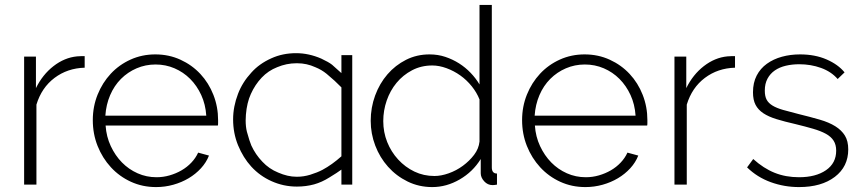

<svg xmlns="http://www.w3.org/2000/svg" viewBox="-20 -750 3504 780"><path d="M324 -475Q254 -473 201.5 -433.5Q149 -394 128 -325V0H78V-520H126V-392Q153 -447 197.5 -481.5Q242 -516 293 -521Q303 -522 311 -522Q319 -522 324 -522Z M614 10Q559 10 512 -11.5Q465 -33 430.5 -70.5Q396 -108 376.5 -157Q357 -206 357 -262Q357 -317 376.5 -365.5Q396 -414 430 -450.5Q464 -487 510.5 -508Q557 -529 611 -529Q666 -529 713 -507.5Q760 -486 794 -449.5Q828 -413 847 -364.5Q866 -316 866 -262Q866 -257 866 -249.5Q866 -242 865 -240H409Q412 -195 430 -156.5Q448 -118 475.5 -90Q503 -62 539 -46Q575 -30 616 -30Q643 -30 669 -37.5Q695 -45 717.5 -58Q740 -71 757.5 -89.5Q775 -108 785 -130L829 -118Q818 -90 796.5 -66.5Q775 -43 746.5 -26Q718 -9 684 0.5Q650 10 614 10ZM818 -280Q815 -326 797.5 -364Q780 -402 752.5 -429.5Q725 -457 689 -472.5Q653 -488 612 -488Q571 -488 535 -472.5Q499 -457 471.5 -429.5Q444 -402 427.5 -363.5Q411 -325 408 -280Z M1367 -526H1411V0H1367V-61Q1351 -49 1318 -29Q1288 -10 1256 -1Q1223 8 1186 8Q1132 8 1083 -14Q1036 -35 1001 -73Q968 -109 947 -160Q927 -209 927 -265Q927 -317 947 -369Q965 -416 1001 -455Q1033 -491 1082 -513Q1128 -534 1183 -534Q1234 -534 1285 -512Q1315 -498 1329 -487Q1362 -457 1367 -453ZM1290 -60Q1329 -81 1367 -115V-395Q1342 -421 1307 -450Q1286 -467 1261 -477Q1226 -493 1188 -493Q1186 -493 1184 -493Q1144 -493 1106 -477Q1070 -463 1043 -434.5Q1016 -406 999 -368Q983 -333 979 -284Q978 -272 978 -261Q978 -235 983 -215Q994 -175 1001 -159Q1018 -122 1046 -93Q1073 -64 1110 -49Q1149 -32 1184 -32Q1186 -32 1188 -32Q1213 -32 1240 -40Q1269 -49 1290 -60Z M1736 10Q1682 10 1636 -12.5Q1590 -35 1556.5 -72.5Q1523 -110 1504.5 -158.5Q1486 -207 1486 -259Q1486 -313 1504 -362Q1522 -411 1554 -448Q1586 -485 1629.5 -507Q1673 -529 1725 -529Q1759 -529 1789 -519Q1819 -509 1845 -492.5Q1871 -476 1892 -454Q1913 -432 1928 -407V-730H1978V-70Q1978 -45 1999 -45V0Q1993 1 1989 1.5Q1985 2 1981 2Q1961 2 1947 -13.5Q1933 -29 1933 -46V-104Q1901 -52 1847.5 -21Q1794 10 1736 10ZM1745 -35Q1772 -35 1803 -46Q1834 -57 1860.5 -76.5Q1887 -96 1906 -121Q1925 -146 1928 -175V-346Q1917 -374 1896.5 -399.5Q1876 -425 1850 -443.5Q1824 -462 1794 -473Q1764 -484 1736 -484Q1691 -484 1654 -464.5Q1617 -445 1591 -413.5Q1565 -382 1551 -341.5Q1537 -301 1537 -258Q1537 -213 1553 -173Q1569 -133 1597.5 -102Q1626 -71 1663.5 -53Q1701 -35 1745 -35Z M2358 10Q2303 10 2256 -11.5Q2209 -33 2174.5 -70.5Q2140 -108 2120.5 -157Q2101 -206 2101 -262Q2101 -317 2120.5 -365.5Q2140 -414 2174 -450.5Q2208 -487 2254.5 -508Q2301 -529 2355 -529Q2410 -529 2457 -507.5Q2504 -486 2538 -449.5Q2572 -413 2591 -364.5Q2610 -316 2610 -262Q2610 -257 2610 -249.5Q2610 -242 2609 -240H2153Q2156 -195 2174 -156.5Q2192 -118 2219.5 -90Q2247 -62 2283 -46Q2319 -30 2360 -30Q2387 -30 2413 -37.5Q2439 -45 2461.5 -58Q2484 -71 2501.5 -89.5Q2519 -108 2529 -130L2573 -118Q2562 -90 2540.5 -66.5Q2519 -43 2490.5 -26Q2462 -9 2428 0.5Q2394 10 2358 10ZM2562 -280Q2559 -326 2541.5 -364Q2524 -402 2496.5 -429.5Q2469 -457 2433 -472.5Q2397 -488 2356 -488Q2315 -488 2279 -472.5Q2243 -457 2215.5 -429.5Q2188 -402 2171.5 -363.5Q2155 -325 2152 -280Z M2966 -475Q2896 -473 2843.5 -433.5Q2791 -394 2770 -325V0H2720V-520H2768V-392Q2795 -447 2839.5 -481.5Q2884 -516 2935 -521Q2945 -522 2953 -522Q2961 -522 2966 -522Z M3226 10Q3166 10 3111 -10Q3056 -30 3015 -70L3040 -104Q3082 -66 3127 -48Q3172 -30 3226 -30Q3294 -30 3335.5 -58.5Q3377 -87 3377 -138Q3377 -162 3366.5 -178.5Q3356 -195 3335 -206.5Q3314 -218 3283 -227Q3252 -236 3211 -246Q3167 -256 3134.5 -266Q3102 -276 3081 -290Q3060 -304 3049.5 -324Q3039 -344 3039 -375Q3039 -414 3054 -443Q3069 -472 3095.5 -491Q3122 -510 3156.5 -519.5Q3191 -529 3230 -529Q3291 -529 3338 -508.5Q3385 -488 3411 -456L3383 -429Q3357 -459 3315.5 -474Q3274 -489 3227 -489Q3198 -489 3172.5 -483Q3147 -477 3128 -464Q3109 -451 3098 -430.5Q3087 -410 3087 -382Q3087 -359 3094.5 -345Q3102 -331 3118.5 -321Q3135 -311 3161 -303.5Q3187 -296 3223 -287Q3272 -275 3310 -264Q3348 -253 3373.5 -237Q3399 -221 3412.5 -199Q3426 -177 3426 -143Q3426 -73 3371.5 -31.5Q3317 10 3226 10Z"/></svg>

Font: Oxford Sans
Style: Regular
Weight: 300
Designer: Matt McInerney, Pablo Impallari, Rodrigo Fuenzalida
Foundry: Matt McInerney, Pablo Impallari, Rodrigo Fuenzalida
Version: Version 3.000g; ttfautohint (v1.5) -l 8 -r 28 -G 28 -x 14 -D